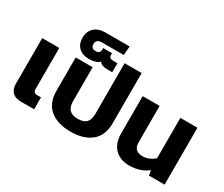

<svg xmlns="http://www.w3.org/2000/svg" viewBox="-134 -1205 1845 1579"><g transform="rotate(30 788.5 -415.0)"><path d="M52 -108V-540H214V-150Q214 -113 250 -113H287V0H164Q108 0 80 -27.5Q52 -55 52 -108Z M370 -223V-540H531V-218Q531 -163 557 -137Q583 -111 637 -111Q691 -111 716.5 -137Q742 -163 742 -218V-700H904V-223Q904 -108 833 -49Q762 10 637 10Q512 10 441 -49Q370 -108 370 -223Z M337 -710Q337 -769 375 -804.5Q413 -840 481 -840H709L702 -755H496Q441 -755 441 -709Q441 -667 484 -667Q527 -667 527 -705V-720H611V-705Q611 -686 621 -678Q631 -670 651 -670H691V-585H643Q617 -585 597 -592.5Q577 -600 568 -616Q558 -601 529.5 -592Q501 -583 472 -583Q409 -583 373 -616.5Q337 -650 337 -710Z M1006 -185V-540H1167V-199Q1167 -153 1187.5 -132Q1208 -111 1252 -111Q1284 -111 1314.5 -124.5Q1345 -138 1364 -158V-540H1526V0H1377L1370 -47Q1297 10 1193 10Q1107 10 1056.5 -41.5Q1006 -93 1006 -185Z"/></g></svg>

Font: Kanit SemiBold
Style: Regular
Weight: 600
Designer: Katatrad Team
Foundry: CadsonDemak
Version: Version 1.030